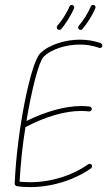

<svg xmlns="http://www.w3.org/2000/svg" viewBox="-20 -760 438 784"><path d="M103 4C197 4 289 -28 352 -73C354 -75 356 -78 356 -81C356 -86 352 -91 346 -91C344 -91 342 -90 340 -89C280 -46 193 -16 103 -16C88 -16 74 -17 60 -18C64 -91 72 -169 84 -241C166 -284 245 -307 312 -307C324 -307 334 -306 344 -305H345C350 -305 355 -310 355 -315C355 -320 351 -324 346 -325C336 -326 326 -327 312 -327C246 -327 167 -305 88 -266C110 -398 139 -509 158 -528C192 -562 255 -578 306 -578C333 -578 358 -574 384 -565C386 -564 387 -564 388 -564C394 -564 398 -568 398 -574C398 -578 395 -582 391 -584C362 -594 335 -598 306 -598C251 -598 182 -580 144 -542C106 -505 49 -229 40 -10C40 -5 44 -1 48 0C66 3 85 4 103 4ZM222 -638C225 -638 228 -639 230 -641C247 -661 272 -700 282 -726C283 -727 283 -729 283 -730C283 -736 278 -740 273 -740C269 -740 265 -737 264 -734C254 -709 231 -673 214 -655C213 -653 212 -650 212 -648C212 -642 216 -638 222 -638ZM309 -638C312 -638 315 -639 316 -641C334 -661 359 -700 369 -726C370 -727 370 -729 370 -730C370 -736 366 -740 360 -740C356 -740 352 -737 351 -734C341 -709 318 -673 302 -655C300 -653 299 -650 299 -648C299 -642 304 -638 309 -638Z"/></svg>

Font: Mistral SingleLine Outline
Style: Regular
Weight: 300
Designer: François Chastanet, Élisa Garzelli, Anais Alves, Morgane Autin
Foundry: institut supérieur des arts et du design Toulouse / isdaT
Version: Version 1.000;Glyphs 3.3 (3337)